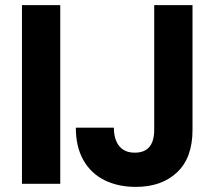

<svg xmlns="http://www.w3.org/2000/svg" viewBox="-20 -720 840 752"><path d="M66 0V-700H216V0ZM512 12Q442 12 389 -14.5Q336 -41 306.5 -93Q277 -145 277 -220H426Q426 -189 435.5 -167Q445 -145 463 -133.5Q481 -122 508 -122Q534 -122 551 -132.5Q568 -143 576 -163Q584 -183 584 -211V-700H734V-211Q734 -102 673.5 -45Q613 12 512 12Z"/></svg>

Font: DM Sans 18pt Black
Style: Regular
Weight: 900
Designer: Colophon Foundry, Jonny Pinhorn
Foundry: Colophon Foundry
Version: Version 4.004;gftools[0.9.30]